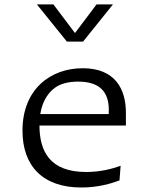

<svg xmlns="http://www.w3.org/2000/svg" viewBox="-20 -822 660 854"><path d="M225 -432C245 -447 279.5 -459 327.5 -459C421 -459 464 -415.5 464 -333C464 -326.5 464 -320 463.5 -314.5H159C170 -382 202.5 -416 225 -432ZM80 -241C80 -84 170 12 342 12C416.5 12 476 -6 511.5 -19.5L516.5 -84.5C477.5 -70.5 425 -57 363.5 -57C199 -57 156 -152 155.5 -263.5H540V-320.5C540 -426 492 -518.5 348 -518.5C205 -518.5 80 -425.5 80 -241ZM144 -802.5H217.5L313.5 -675L409.5 -802.5H482.5L349.5 -637H277.5Z"/></svg>

Font: Monaspace Argon Light
Style: Regular
Weight: 300
Designer: Riley Cran & the Lettermatic Team
Foundry: Lettermatic
Version: Version 1.000 (Monaspace Argon)